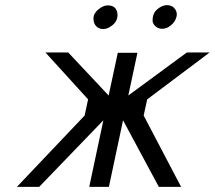

<svg xmlns="http://www.w3.org/2000/svg" viewBox="-20 -729 838 749"><path d="M132.8 0H45.9L310.1 -278.3L323.7 -341.3L157.2 -524.4H246.1L403.8 -356.4L439.5 -522.9H516.1L480.5 -356.4L709 -524.4H797.9L554.2 -341.3L540.5 -278.3L686.5 0H599.6L460 -259.8L404.8 0H328.1L383.3 -259.8ZM400.4 -708Q436.5 -708 438.5 -671.4Q438.5 -647 419.4 -631.3Q400.4 -615.7 383.3 -615.7Q366.2 -615.7 355.5 -626.5Q344.7 -637.2 344.7 -657Q344.7 -676.8 363.8 -692.4Q382.8 -708 400.4 -708ZM575.2 -648.9Q575.2 -677.7 594.2 -693.4Q613.3 -709 630.6 -709Q647.9 -709 658.2 -699.2Q673.3 -683.6 668.5 -663.8Q663.6 -644 647 -630.4Q630.4 -616.7 613.3 -616.7Q596.2 -616.7 585.7 -627.2Q575.2 -637.7 575.2 -648.9Z"/></svg>

Font: Tuffy
Style: Italic
Weight: 400
Italic angle: -12°
Designer: Thatcher Ulrich, Karoly Barta and Michael Everson
Version: Version 001.271